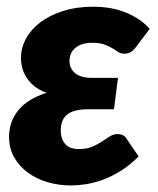

<svg xmlns="http://www.w3.org/2000/svg" viewBox="-20 -546 470 572"><path d="M242.5 -220.5Q219 -220.5 203.2 -216Q187.5 -211.5 178.2 -203.2Q169 -195 165 -183Q161 -171 161 -156Q161 -133 173.8 -117.5Q186.5 -102 215 -102Q239 -102 255 -109Q271 -116 283.5 -124.2Q296 -132.5 306.8 -139.5Q317.5 -146.5 331 -146.5Q348.5 -146.5 356.5 -133.5L393 -80Q366.5 -53.5 339 -36.5Q311.5 -19.5 285 -10Q258.5 -0.5 234.5 3Q210.5 6.5 192 6.5Q155.5 6.5 122 -3.2Q88.5 -13 63 -31.8Q37.5 -50.5 22.2 -77.2Q7 -104 7 -138.5Q7 -184 35 -218Q63 -252 119 -269.5Q97 -277.5 82.5 -289.2Q68 -301 59 -315Q50 -329 46.2 -344Q42.5 -359 42.5 -374Q42.5 -403.5 57.5 -431Q72.5 -458.5 100.2 -479.5Q128 -500.5 167.8 -513.2Q207.5 -526 257 -526Q313.5 -526 357 -507.8Q400.5 -489.5 426 -460L386 -407Q376 -393.5 367.8 -389.8Q359.5 -386 349.5 -386Q340.5 -386 332.8 -391Q325 -396 314.8 -402.2Q304.5 -408.5 290.5 -413.5Q276.5 -418.5 255 -418.5Q223 -418.5 205 -403.8Q187 -389 187 -363.5Q187 -342.5 203.5 -328.2Q220 -314 254.5 -314H331.5L319.5 -220.5Z"/></svg>

Font: Lato ExtraBold
Style: Italic
Weight: 800
Italic angle: -7°
Designer: Lukasz Dziedzic with Adam Twardoch and Botio Nikoltchev
Foundry: tyPoland Lukasz Dziedzic
Version: Version 2.015; 2015-08-06; http://www.latofonts.com/